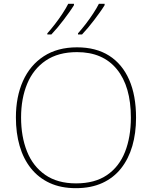

<svg xmlns="http://www.w3.org/2000/svg" viewBox="-20 -972 794 1002"><path d="M690 -358Q690 -277 670.5 -210Q651 -143 612 -93.5Q573 -44 514 -17Q455 10 376 10Q298 10 239.5 -17Q181 -44 141.5 -93.5Q102 -143 82.5 -210.5Q63 -278 63 -359Q63 -467 100 -549.5Q137 -632 208.5 -678.5Q280 -725 382 -725Q481 -725 549.5 -681.5Q618 -638 654 -556Q690 -474 690 -358ZM90 -359Q90 -259 121 -181.5Q152 -104 216 -59.5Q280 -15 377 -15Q475 -15 538.5 -58.5Q602 -102 632.5 -179.5Q663 -257 663 -358Q663 -521 590 -610.5Q517 -700 382 -700Q284 -700 219 -656Q154 -612 122 -535Q90 -458 90 -359ZM526 -945Q515 -927 501 -907.5Q487 -888 471.5 -867.5Q456 -847 440 -828Q424 -809 408 -792H387V-798Q405 -818 426 -845Q447 -872 466 -901Q485 -930 496 -952H526ZM366 -945Q355 -927 341 -907.5Q327 -888 311.5 -867.5Q296 -847 280 -828Q264 -809 248 -792H227V-798Q245 -818 266 -845Q287 -872 306 -901Q325 -930 336 -952H366Z"/></svg>

Font: Noto Sans Thai Thin
Style: Regular
Weight: 250
Designer: Monotype Design Team
Foundry: Monotype Imaging Inc.
Version: Version 2.001